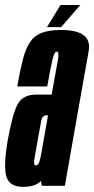

<svg xmlns="http://www.w3.org/2000/svg" viewBox="-40 -722 366 746"><path d="M122.5 0 119 -19Q98.5 4 49 4Q-3 4 -15.2 -36Q-27.5 -76 -9.5 -179.5Q7.5 -274.5 27.2 -314.5Q47 -354.5 101 -354.5H161L164.5 -376Q179 -456.5 185 -489Q190 -517.5 183 -521Q182 -521.5 181 -521.5Q171.5 -521.5 164.2 -491.8Q157 -462 143.5 -386H27Q38 -448.5 48.8 -490.8Q59.5 -533 76.5 -558.2Q93.5 -583.5 122.2 -594.5Q151 -605.5 198 -605.5Q277 -605.5 298.5 -570.5Q309.5 -552 304.5 -523.5Q290 -441.5 266.5 -309.5L212 0ZM121.5 -131.5 146.5 -274H141.5Q123.5 -274 119.8 -250.8Q116 -227.5 107 -180.5Q99 -134 94 -106.5Q90 -83.5 96.5 -80Q98 -79.5 99.5 -79.5Q108 -79.5 112.5 -92Q117 -104.5 121.5 -132ZM142.5 -616.5 195 -702.5H272L197.5 -616.5Z"/></svg>

Font: Anybody UltraCondensed SemiBold
Style: Italic
Weight: 600
Width: 1
Italic angle: -10°
Designer: Tyler Finck
Foundry: Etcetera Type Company
Version: Version 1.010; ttfautohint (v1.8.3) -l 8 -r 50 -G 200 -x 14 